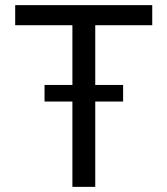

<svg xmlns="http://www.w3.org/2000/svg" viewBox="-20 -727 651 747"><path d="M39.1 -707H572.3V-628.9H350.6V0H261.7V-628.9H39.1ZM153.3 -396.5H459V-332H153.3Z"/></svg>

Font: WEMIX Pretendard Variable
Style: Regular
Weight: 400
Designer: Base glyphs from Inter by Rasmus Andersson; Hangeul glyphs from Noto Sans CJK(Source Han Sans) by Jang Soo-young and Kan
Foundry: Kil Hyung-jin
Version: Version 1.000;Glyphs 3.2 (3208)